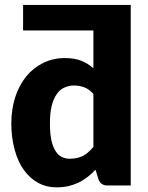

<svg xmlns="http://www.w3.org/2000/svg" viewBox="-20 -769 614 796"><path d="M367.2 -160.2V-379.4Q349.6 -399.4 329.1 -407.2Q308.6 -414.6 286.1 -414.6Q266.6 -414.6 246.6 -405.8Q227.5 -397.5 215.3 -378.9Q201.2 -358.4 194.3 -330.1Q187 -299.8 187 -257.3Q187 -216.3 192.9 -188.5Q198.2 -162.1 210 -143.6Q220.2 -126.5 235.4 -118.7Q251 -110.8 269 -110.8Q286.6 -110.8 299.8 -114.3Q313.5 -117.2 325.2 -123.5Q337.4 -129.9 347.2 -139.2Q358.9 -149.9 367.2 -160.2ZM522 -748.5V0H425.8Q397 0 388.2 -25.9L376 -65.4Q358.4 -46.9 343.3 -35.6Q322.8 -20 307.1 -12.7Q283.7 -2 264.6 2.4Q240.2 7.8 214.8 7.8Q173.3 7.8 140.1 -9.8Q105.5 -28.3 80.6 -62Q55.2 -96.2 41.5 -145.5Q26.9 -197.3 26.9 -257.3Q26.9 -315.4 43 -365.7Q58.6 -414.6 88.4 -451.7Q117.2 -487.3 158.7 -507.8Q199.7 -528.3 249 -528.3Q288.6 -528.3 316.9 -517.1Q343.3 -506.8 367.2 -485.8V-642.6H75.7V-748.5Z"/></svg>

Font: Lato-ExtraBold
Style: Regular
Weight: 500
Designer: Lukasz Dziedzic with Adam Twardoch and Botio Nikoltchev
Foundry: tyPoland Lukasz Dziedzic
Version: ""